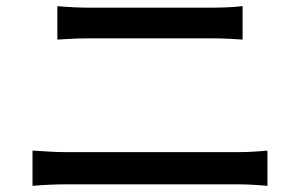

<svg xmlns="http://www.w3.org/2000/svg" viewBox="-20 -654 996 626"><path d="M86 -48C120 -51 159 -53 194 -53H756C783 -53 820 -51 852 -48V-163C821 -160 787 -158 756 -158H194C159 -158 120 -161 86 -163ZM167 -525C198 -527 235 -529 270 -529H672C705 -529 745 -527 771 -525V-634C746 -631 708 -629 672 -629H269C237 -629 199 -631 167 -634Z"/></svg>

Font: Kinto Sans Med
Style: Regular
Weight: 500
Designer: Authors: Ryoko NISHIZUKA  (kana & ideographs); Paul D. Hunt (Latin, Greek & Cyrillic); Wenlong ZHANG  (bopomofo); Sandol
Foundry: Adobe Systems Incorporated, ookami Inc.
Version: Version 0.001